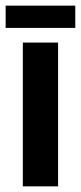

<svg xmlns="http://www.w3.org/2000/svg" viewBox="-55 -661 287 681"><path d="M26 0V-510H151V0ZM-35 -562V-641H212V-562Z"/></svg>

Font: Saira UltraCondensed Black
Style: Regular
Weight: 900
Width: 1
Designer: Hector Gatti with collaboration of the Omnibus-Type team
Foundry: Omnibus-Type
Version: Version 1.101